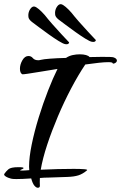

<svg xmlns="http://www.w3.org/2000/svg" viewBox="-21 -839 571 905"><path d="M412 -642Q402 -644 381 -657Q360 -670 335.5 -687.5Q311 -705 289 -721.5Q267 -738 255 -747Q240 -759 239 -770Q238 -781 239 -785Q241 -799 249.5 -810Q258 -821 268 -819Q276 -817 288.5 -806.5Q301 -796 316 -779Q330 -761 351 -737Q372 -713 393.5 -690Q415 -667 431 -650Q429 -639 412 -642ZM286 -631Q276 -633 255 -646Q234 -659 209.5 -676.5Q185 -694 163 -710.5Q141 -727 129 -736Q114 -748 113 -759Q112 -770 113 -774Q115 -788 123.5 -799Q132 -810 142 -808Q150 -806 162.5 -795.5Q175 -785 190 -768Q204 -750 225 -726Q246 -702 267.5 -679Q289 -656 305 -639Q303 -628 286 -631ZM157 46Q150 46 141.5 36.5Q133 27 126 2Q84 5 56 5Q47 5 40.5 4.5Q34 4 31 3Q27 2 18.5 -1Q10 -4 3.5 -9Q-3 -14 -1 -19Q7 -31 18.5 -41Q30 -51 65 -51Q79 -51 84.5 -50Q90 -49 90 -47Q90 -44 82 -41Q74 -38 74 -36Q74 -35 83 -35Q88 -35 97 -35.5Q106 -36 117 -37Q117 -41 116.5 -45.5Q116 -50 116 -54Q116 -97 128.5 -158Q141 -219 161.5 -285.5Q182 -352 205.5 -412Q229 -472 250 -514Q207 -507 170 -501Q133 -495 110 -491.5Q87 -488 84 -489Q73 -495 73 -515Q73 -535 84.5 -555Q96 -575 113 -575Q126 -575 134 -565Q142 -555 160 -555Q162 -555 165 -555.5Q168 -556 172 -557Q183 -560 215.5 -562.5Q248 -565 290 -566Q305 -576 322 -579.5Q339 -583 355 -583Q372 -583 384.5 -579.5Q397 -576 401 -570Q418 -570 432.5 -570.5Q447 -571 460 -571Q483 -571 498 -570.5Q513 -570 516 -568Q524 -565 527 -561Q530 -557 530 -554Q530 -546 521 -541.5Q512 -537 510 -541Q510 -546 489 -546Q472 -546 444 -543Q416 -540 381 -535Q348 -486 314.5 -422.5Q281 -359 252 -290.5Q223 -222 201.5 -157Q180 -92 171 -39Q209 -41 250.5 -42Q292 -43 326 -43Q357 -43 375.5 -41.5Q394 -40 389 -36Q369 -19 348.5 -12.5Q328 -6 296 -5Q264 -4 208 -2Q198 -2 187.5 -1.5Q177 -1 167 0Q166 19 167 37Q167 46 157 46Z"/></svg>

Font: Grechen Fuemen
Style: Regular
Weight: 400
Designer: Robert E. Leuschke
Foundry: Robert E. Leuschke
Version: Version 1.010; ttfautohint (v1.8.3)